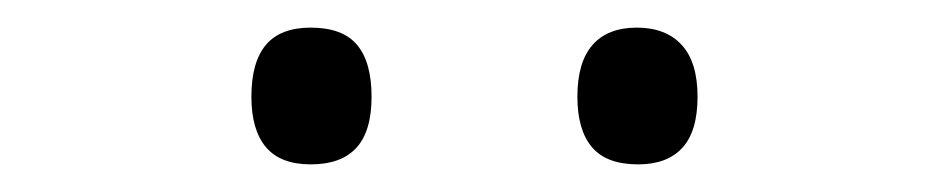

<svg xmlns="http://www.w3.org/2000/svg" viewBox="-20 -802 685 139"><path d="M205 -683Q183 -683 172.5 -695.5Q162 -708 162 -732Q162 -757 172.5 -769.5Q183 -782 205 -782Q228 -782 238.5 -769.5Q249 -757 249 -732Q249 -707 238 -695Q227 -683 205 -683ZM442 -683Q419 -683 408.5 -695.5Q398 -708 398 -732Q398 -757 409 -769.5Q420 -782 441 -782Q462 -782 473.5 -769.5Q485 -757 485 -732Q485 -707 474 -695Q463 -683 442 -683Z"/></svg>

Font: Playwrite FR Moderne ExtraLight
Style: Regular
Weight: 250
Version: Version 1.002